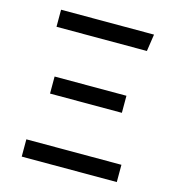

<svg xmlns="http://www.w3.org/2000/svg" viewBox="-103 -779 807 870"><g transform="rotate(15 300.0 -344.5)"><path d="M501 -609H77V-689H513ZM464 -309H127V-389H464ZM523 0H77V-81H523Z"/></g></svg>

Font: FiraDG Mono
Style: Regular
Weight: 400
Designer: Carrois Corporate & Edenspiekermann AG
Foundry: Carrois Corporate GbR & Edenspiekermann AG
Version: Version 3.206